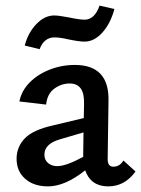

<svg xmlns="http://www.w3.org/2000/svg" viewBox="-20 -657 502 683"><path d="M462 -47Q424 6 365 6Q303 6 283 -51Q211 6 151 6Q100 6 69.5 -21Q39 -48 39 -92Q39 -134 68 -164.5Q97 -195 169 -211L278 -237L279 -287Q280 -325 267 -342.5Q254 -360 228 -360Q198 -360 173 -341.5Q148 -323 144 -285L49 -296Q56 -333 84.5 -362.5Q113 -392 156 -409Q199 -426 246 -426Q368 -426 366 -300L363 -91Q363 -64 383 -64Q406 -64 419 -86ZM276 -99V-108L277 -186L192 -161Q138 -145 138 -107Q138 -88 151 -77Q164 -66 184 -66Q215 -66 276 -99ZM68 -495Q80 -541 109.5 -571.5Q139 -602 173 -602Q185 -602 201.5 -599Q218 -596 225 -595Q263 -587 281 -587Q299 -587 312.5 -600Q326 -613 334 -637L387 -625Q373 -573 344 -541Q315 -509 281 -509Q261 -509 223 -517Q193 -524 173 -524Q155 -524 141.5 -513Q128 -502 121 -482Z"/></svg>

Font: Ysabeau Semibold
Style: Regular
Weight: 600
Designer: Christian Thalmann (Catharsis Fonts)
Version: Version 0.003